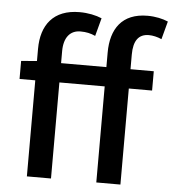

<svg xmlns="http://www.w3.org/2000/svg" viewBox="-56 -861 820 912"><g transform="rotate(5 354.5 -405.0)"><path d="M709 -791C684 -802 649 -810 611 -810C489 -810 437 -732 437 -619V-550H221V-607C221 -673 251 -708 300 -708C328 -708 349 -703 371 -693L394 -779C366 -791 328 -799 288 -799C163 -799 106 -722 106 -608V-550L31 -544V-458H106V0H221V-458H437V0H552V-458H663V-550H552V-620C552 -687 577 -719 625 -719C644 -719 666 -714 686 -705Z"/></g></svg>

Font: Noto Sans T Chinese Medium
Style: Regular
Weight: 500
Designer: Ryoko NISHIZUKA (kana & ideographs); Paul D. Hunt (Latin, Greek & Cyrillic); Wenlong ZHANG (bopomofo); Sandoll Communica
Foundry: Adobe Systems Incorporated
Version: Version 1.000;PS 1;hotconv 1.0.78;makeotf.lib2.5.61930